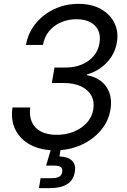

<svg xmlns="http://www.w3.org/2000/svg" viewBox="-20 -758 647 982"><path d="M262.2 10.7Q189 10.7 136.5 -16.8Q84 -44.4 59.1 -94Q34.2 -143.6 43.9 -208.5H134.8Q128.9 -164.6 143.3 -133.1Q157.7 -101.6 190.2 -85Q222.7 -68.4 269.5 -68.4Q317.4 -68.4 357.7 -84.7Q397.9 -101.1 424.3 -130.1Q450.7 -159.2 457 -197.8Q463.9 -238.3 447.3 -268.8Q430.7 -299.3 394.3 -316.4Q357.9 -333.5 304.2 -333.5H245.1L258.8 -412.6H317.4Q362.3 -412.6 398.9 -428.2Q435.5 -443.8 459.2 -471.7Q482.9 -499.5 488.8 -537.6Q495.1 -574.2 482.9 -601.6Q470.7 -628.9 442.1 -644.3Q413.6 -659.7 371.1 -659.7Q328.6 -659.7 292.2 -644Q255.9 -628.4 231.4 -598.9Q207 -569.3 199.7 -528.3H112.8Q124 -590.8 162.6 -637.9Q201.2 -685.1 258.1 -711.7Q314.9 -738.3 381.3 -738.3Q448.2 -738.3 495.6 -711.9Q543 -685.5 564.9 -641.1Q586.9 -596.7 578.1 -543Q568.4 -482.9 526.9 -438.7Q485.4 -394.5 424.3 -377L423.8 -373.5Q469.2 -365.7 499 -341.3Q528.8 -316.9 540.8 -279.5Q552.7 -242.2 544.9 -197.3Q535.2 -137.7 495.1 -90.6Q455.1 -43.5 394.5 -16.4Q334 10.7 262.2 10.7ZM179.2 204.1 187.5 153.3H244.6Q270.5 153.3 283.2 145.5Q295.9 137.7 298.3 121.1Q300.8 104.5 291.3 96.7Q281.7 88.9 255.4 88.9H215.8L249 -23.4H294.9L291 0L284.2 42Q328.1 43.9 348.6 64Q369.1 84 362.8 120.6Q356 163.6 323.7 183.8Q291.5 204.1 236.8 204.1Z"/></svg>

Font: Inter 24pt
Style: Italic
Weight: 400
Italic angle: -9.3988°
Designer: Rasmus Andersson
Foundry: rsms
Version: Version 4.001;git-66647c0bb